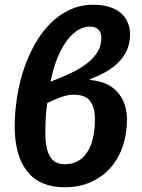

<svg xmlns="http://www.w3.org/2000/svg" viewBox="-20 -774 598 809"><path d="M42 -240Q42 -298 51 -359Q60 -420 78.5 -477Q97 -534 125 -584.5Q153 -635 189.5 -672.5Q226 -710 272 -732Q318 -754 373 -754Q414 -754 443.5 -744Q473 -734 491.5 -717Q510 -700 519 -677Q528 -654 528 -629Q528 -502 360 -441L359 -437Q435 -431 475 -386Q515 -341 515 -269Q515 -213 498.5 -161.5Q482 -110 449 -71Q416 -32 366.5 -8.5Q317 15 252 15Q148 15 95 -51.5Q42 -118 42 -240ZM290 -375Q267 -375 240.5 -366Q214 -357 179 -340Q173 -296 172 -266.5Q171 -237 171 -215Q171 -149 190 -115.5Q209 -82 253 -82Q314 -82 347 -132Q380 -182 380 -273Q380 -321 360 -348Q340 -375 290 -375ZM358 -662Q335 -662 311 -648.5Q287 -635 265 -607Q243 -579 224 -535Q205 -491 193 -430Q241 -448 280.5 -467Q320 -486 348 -508Q376 -530 391.5 -556Q407 -582 407 -615Q407 -637 394.5 -649.5Q382 -662 358 -662Z"/></svg>

Font: Xgbmvzvtohvqztyvzapvmeyoton
Style: Regular
Weight: 500
Italic angle: -8°
Designer: Carrois Corporate & Edenspiekermann
Foundry: Carrois Corporate GbR & Edenspiekermann AG
Version: Version 2.001